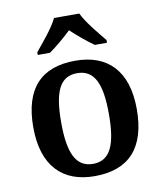

<svg xmlns="http://www.w3.org/2000/svg" viewBox="-86 -835 773 915"><g transform="rotate(-10 300.5 -378.0)"><path d="M131 -619V-606H190C222 -628 268 -667 298 -696C328 -667 376 -628 407 -606H466V-619C435 -657 381 -721 360 -766H238C217 -721 162 -657 131 -619ZM299 10C464 10 551 -82 551 -270C551 -457 457 -548 302 -548C136 -548 50 -457 50 -270C50 -82 144 10 299 10ZM301 -49C216 -49 185 -125 185 -270C185 -415 215 -488 300 -488C385 -488 416 -415 416 -270C416 -125 386 -49 301 -49Z"/></g></svg>

Font: Noto Serif Oriya SemiBold
Style: Regular
Weight: 600
Designer: David Williams
Foundry: Google LLC, David Williams
Version: Version 1.051